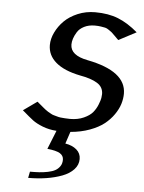

<svg xmlns="http://www.w3.org/2000/svg" viewBox="-49 -490 544 726"><g transform="rotate(5 223.0 -127.0)"><path d="M89.8 171.9Q110.4 171.9 125.7 170.9Q141.1 169.9 158 166.5Q174.8 163.1 185.3 157.2Q195.8 151.4 202.9 141.1Q210 130.9 210 116.2Q210 100.6 195.8 92Q181.6 83.5 147.9 80.1L176.3 9.3Q147 7.3 123 -2.2Q99.1 -11.7 85.4 -22Q71.8 -32.2 43 -57.1L95.2 -94.2Q98.1 -91.8 106.9 -84.5Q115.7 -77.1 118.2 -75Q120.6 -72.8 127.9 -67.1Q135.3 -61.5 138.4 -59.8Q141.6 -58.1 148.7 -54Q155.8 -49.8 160.4 -48.8Q165 -47.9 172.6 -45.4Q180.2 -43 187.3 -42.2Q194.3 -41.5 203.6 -40.8Q212.9 -40 223.1 -40Q252.9 -40 275.4 -50.3Q297.9 -60.5 308.8 -73.7Q319.8 -86.9 326.4 -103.5Q333 -120.1 334.5 -129.2Q335.9 -138.2 335.9 -144Q335.9 -170.9 312.5 -185.3Q289.1 -199.7 247.1 -207Q186 -219.2 154.5 -246.1Q123 -272.9 123 -312Q123 -335.4 134.8 -359.9Q146.5 -384.3 166.5 -404.3Q186.5 -424.3 217.3 -437.3Q248 -450.2 283.2 -450.2Q333.5 -450.2 370.8 -435.3Q408.2 -420.4 445.8 -388.2L378.9 -353Q375.5 -356.4 364.7 -367.2Q354 -377.9 351.6 -379.9Q349.1 -381.8 340.6 -387.9Q332 -394 325.9 -395.3Q319.8 -396.5 309.6 -398.2Q299.3 -399.9 286.1 -399.9Q263.2 -399.9 245.8 -391.1Q228.5 -382.3 220.2 -368.9Q211.9 -355.5 208 -343.5Q204.1 -331.5 204.1 -320.8Q204.1 -279.8 270 -267.1Q418 -238.3 418 -152.8Q418 -133.8 411.9 -113.8Q405.8 -93.8 391.4 -73Q377 -52.2 356 -35.6Q335 -19 302 -6.8Q269 5.4 229 8.8L213.9 54.2Q240.7 58.6 256.8 72.5Q272.9 86.4 272.9 107.9Q272.9 130.4 256.8 147.7Q240.7 165 213.6 175.3Q186.5 185.5 153.8 190.7Q121.1 195.8 85 195.8Z"/></g></svg>

Font: Pfennig
Style: Italic
Weight: 500
Italic angle: -13°
Version: Version 20120410 ; ttfautohint (v0.8)